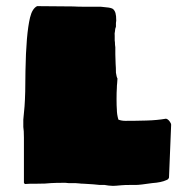

<svg xmlns="http://www.w3.org/2000/svg" viewBox="-20 -600 605 626"><path d="M334 5 321 3H305Q290 1 253 -1Q245 -1 238 -2Q231 -3 225 -3H203L193 -4Q161 -4 146 -3Q131 -1 99 -1H79L61 0L58 -4V-15V-40V-66V-83V-151Q58 -175 56 -186V-210L60 -253Q63 -293 63 -368Q65 -489 78 -543Q85 -572 101 -580L218 -579Q233 -578 261 -578H309Q314 -577 327.5 -576Q341 -575 348 -571Q354 -566 356.5 -557.5Q359 -549 359 -533L358 -525V-513Q355 -506 355 -499Q353 -491 354 -483V-468Q355 -463 355 -454L356 -446V-423L357 -391Q358 -381 358 -363Q360 -349 363 -344Q363 -337 362 -329Q361 -321 361 -313Q360 -301 360 -277Q360 -254 361 -243Q361 -227 366 -210Q376 -206 389 -206Q422 -206 457.5 -207Q493 -208 521 -213Q527 -212 532.5 -205Q538 -198 538 -193L531 -21Q529 -15 523 -13Q506 -5 476 -3Q436 3 423 3H406Q386 3 376 4Q356 6 348 6Z"/></svg>

Font: Sigmar One
Style: Regular
Weight: 400
Designer: Vernon Adams
Foundry: Vernon Adams
Version: Version 2.000